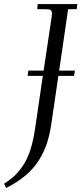

<svg xmlns="http://www.w3.org/2000/svg" viewBox="-61 -722 410 941"><path d="M-41 178.2Q-11.2 159.7 10.5 139.2Q32.2 118.7 52.7 87.9Q73.2 57.1 87.6 12.7Q102.1 -31.7 110.8 -90.8L148.9 -350.1H74.2L78.1 -376H152.8L191.9 -637.2Q193.8 -650.9 193.8 -655.8Q193.8 -668.5 187.3 -672.6Q180.7 -676.8 162.1 -676.8H121.1L124 -702.1H317.9L314.9 -676.8H272.9L229 -376H306.2L301.8 -350.1H225.1L189.9 -110.8Q182.1 -59.6 168.5 -18.3Q154.8 22.9 129.9 63Q105 103 64.9 137.2Q24.9 171.4 -30.8 199.2Z"/></svg>

Font: Dihjauti S
Style: Italic
Weight: 400
Italic angle: -9°
Designer: T. Christopher White
Version: Version 3.0.0